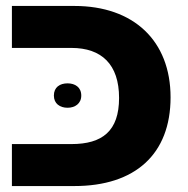

<svg xmlns="http://www.w3.org/2000/svg" viewBox="-20 -625 633 645"><path d="M20 0H230C434 0 553 -107 553 -298C553 -488 429 -605 230 -605H20V-464H220C321 -464 380 -409 380 -296C380 -185 324 -141 220 -141H20ZM161 -304C161 -277 181 -263 207 -263C232 -263 253 -277 253 -304C253 -332 232 -345 207 -345C181 -345 161 -332 161 -304Z"/></svg>

Font: Noto Sans Hebrew Extra
Style: Regular
Weight: 800
Designer: Monotype Design Team
Foundry: Monotype Imaging Inc.
Version: Version 1.902